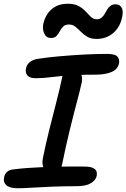

<svg xmlns="http://www.w3.org/2000/svg" viewBox="-31 -995 675 1026"><path d="M160 -577Q128 -577 115.5 -592Q103 -607 108 -629Q111 -648 127.5 -662.5Q144 -677 174 -681Q226 -689 289.5 -694.5Q353 -700 418 -703.5Q483 -707 541 -707Q582 -707 595.5 -693.5Q609 -680 605 -656Q598 -624 564.5 -610Q531 -596 480 -596Q420 -596 376 -594Q332 -592 300.5 -589Q269 -586 245 -583Q221 -580 201 -578.5Q181 -577 160 -577ZM252 -72Q220 -72 205.5 -93Q191 -114 198 -149Q214 -228 233 -304Q252 -380 270 -449.5Q288 -519 300 -576Q305 -604 317 -618.5Q329 -633 353 -633Q381 -633 396.5 -610.5Q412 -588 406 -555Q397 -514 379.5 -448.5Q362 -383 341.5 -299Q321 -215 301 -117Q292 -72 252 -72ZM66 11Q20 11 2.5 -5.5Q-15 -22 -9 -47Q-6 -65 6.5 -76.5Q19 -88 42 -90Q82 -95 118.5 -97.5Q155 -100 190 -101.5Q225 -103 260.5 -104Q296 -105 334.5 -105Q373 -105 417 -105Q449 -105 464.5 -98Q480 -91 484 -80.5Q488 -70 486 -56Q481 -32 454.5 -16Q428 0 378 0Q307 0 246 2.5Q185 5 138.5 8Q92 11 66 11ZM241 -792Q217 -792 206 -814.5Q195 -837 200 -865Q205 -892 220.5 -917.5Q236 -943 263.5 -959Q291 -975 331 -975Q367 -975 389.5 -962.5Q412 -950 427 -933.5Q442 -917 455 -904.5Q468 -892 486 -892Q501 -892 511 -900Q521 -908 528 -920Q535 -932 542 -944Q549 -956 559.5 -964Q570 -972 587 -972Q608 -972 618.5 -955Q629 -938 622 -905Q611 -850 574 -818.5Q537 -787 485 -787Q455 -787 435.5 -798.5Q416 -810 401 -825.5Q386 -841 371.5 -852.5Q357 -864 337 -864Q317 -864 306.5 -853Q296 -842 288.5 -828Q281 -814 271 -803Q261 -792 241 -792Z"/></svg>

Font: Shantell Sans Medium
Style: Italic
Weight: 500
Italic angle: -11°
Designer: Stephen Nixon, Anya Danilova, Shantell Martin
Foundry: Arrow Type
Version: Version 1.011;[c5ecc13dd]